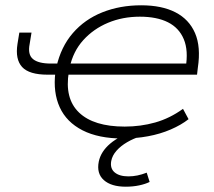

<svg xmlns="http://www.w3.org/2000/svg" viewBox="-20 -515 809 725"><path d="M444 8Q352 8 291.5 -23Q231 -54 205.5 -110Q180 -166 189 -241L195 -233H160Q90 -233 63.5 -262Q37 -291 46 -349L53 -392H99L92 -349Q84 -309 104.5 -292Q125 -275 172 -275H206L193 -262Q210 -338 255 -390Q300 -442 366.5 -468.5Q433 -495 513 -495Q591 -495 642.5 -468.5Q694 -442 716.5 -390Q739 -338 727 -259L724 -233H230L240 -244Q223 -143 278.5 -90Q334 -37 451 -37Q511 -37 566 -52.5Q621 -68 671 -104L692 -65Q664 -43 624.5 -26Q585 -9 539 -0.5Q493 8 444 8ZM508 -452Q443 -452 388 -429Q333 -406 294.5 -363.5Q256 -321 243 -260L236 -275H708L681 -259Q692 -324 674 -367Q656 -410 614 -431Q572 -452 508 -452ZM455 190Q400 190 372 165Q344 140 353 95Q361 57 396.5 27Q432 -3 496 -24L510 0Q484 8 460 22Q436 36 420 54Q404 72 400 93Q395 121 413 136Q431 151 465 151Q482 151 499 147.5Q516 144 534 137L545 172Q529 180 505.5 185Q482 190 455 190Z"/></svg>

Font: Nunito Sans 10pt Expanded ExtraLight
Style: Italic
Weight: 250
Width: 7
Italic angle: -9°
Designer: Vernon Adams
Foundry: Vernon Adams
Version: Version 3.101;gftools[0.9.27]